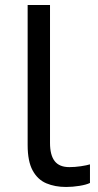

<svg xmlns="http://www.w3.org/2000/svg" viewBox="-20 -734 388 764"><path d="M243 10Q199 10 164.5 -4.5Q130 -19 110 -55.5Q90 -92 90 -157V-714H179V-165Q179 -117 197.5 -93Q216 -69 256 -69Q278 -69 301.5 -72.5Q325 -76 338 -80V-6Q324 1 296.5 5.5Q269 10 243 10Z"/></svg>

Font: lsinhala25
Style: Book
Weight: 400
Designer: Jelle Bosma - Monotype Design Team
Foundry: Monotype Imaging Inc.
Version: Version 2.003